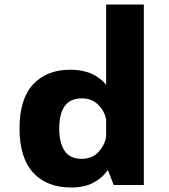

<svg xmlns="http://www.w3.org/2000/svg" viewBox="-20 -820 750 851"><path d="M295 11Q187 11 126.8 -55Q66.5 -121 66.5 -251Q66.5 -381 126.8 -446Q187 -511 291.5 -511Q346 -511 385.5 -493.2Q425 -475.5 450.5 -444.5V-800H617.5V0H484L458 -66.5Q434 -31.5 394 -10.2Q354 11 295 11ZM242.5 -251Q242.5 -187.5 266 -151.8Q289.5 -116 342.5 -116Q389.5 -116 417.2 -147Q445 -178 450.5 -215.5V-289.5Q444 -327 415.5 -355.5Q387 -384 343.5 -384Q290.5 -384 266.5 -349.2Q242.5 -314.5 242.5 -251Z"/></svg>

Font: League Mono
Style: Bold
Weight: 700
Width: 6
Designer: Tyler Finck
Foundry: The League of Moveable Type / Tyler Finck
Version: Version 2.300;RELEASE